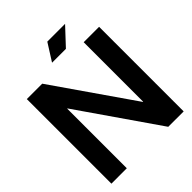

<svg xmlns="http://www.w3.org/2000/svg" viewBox="-238 -1008 1146 1146"><g transform="rotate(-45 335.0 -435.0)"><path d="M508 -212H510V-714H640V0H510L162 -503H160V0H30V-714H160ZM359 -870H509L407 -761H290Z"/></g></svg>

Font: Non Bureau Medium
Style: Regular
Weight: 500
Designer: Jona Saucedo
Foundry: Non Foundry
Version: Version 1.000; ttfautohint (v1.8.4)